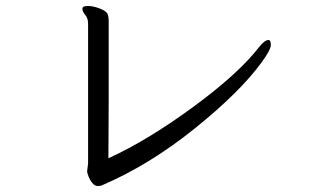

<svg xmlns="http://www.w3.org/2000/svg" viewBox="-20 -645 1040 643"><path d="M272 -73 275 -98V-566Q275 -584 265.5 -595Q256 -606 256 -615V-616Q256 -625 274 -625Q292 -625 314 -616.5Q336 -608 340 -598.5Q344 -589 344 -575V-311Q344 -253 343.5 -201Q343 -149 343 -115Q473 -174 626.5 -286.5Q780 -399 849 -489Q867 -511 879 -511Q887 -511 887 -494.5Q887 -478 856 -436Q784 -337 632.5 -215Q481 -93 323 -25Q317 -22 307 -22Q297 -22 288.5 -33Q280 -44 276 -55.5Q272 -67 272 -68Z"/></svg>

Font: LXGW Bright TC
Style: Regular
Weight: 400
Designer: Christian Thalmann (Catharsis Fonts)
Foundry: LXGW / Christian Thalmann (Catharsis Fonts) / Fontworks Inc.
Version: Version 5.501